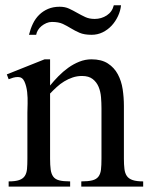

<svg xmlns="http://www.w3.org/2000/svg" viewBox="-20 -695 555 715"><path d="M282.7 0V-19.5Q308.6 -19.5 323.7 -23.4Q338.9 -27.3 346.4 -37.1Q354 -46.9 356 -63Q357.9 -79.1 357.9 -104V-292Q357.9 -311.5 356.2 -332.8Q354.5 -354 347.2 -371.6Q339.8 -389.2 325.2 -400.6Q310.5 -412.1 285.2 -412.1Q267.1 -412.1 250.5 -406.5Q233.9 -400.9 219 -391.8Q204.1 -382.8 191.2 -370.8Q178.2 -358.9 166.5 -346.7V-104Q166.5 -80.1 168.7 -63.7Q170.9 -47.4 178.2 -37.4Q185.5 -27.3 200.4 -23.4Q215.3 -19.5 241.2 -19.5V0H12.2V-19.5Q37.1 -19.5 51.3 -24.4Q65.4 -29.3 72.3 -39.6Q79.1 -49.8 80.6 -65.9Q82 -82 82 -104V-275.9Q82 -286.6 82.8 -308.6Q83.5 -330.6 81.1 -352.5Q78.6 -374.5 71 -391.4Q63.5 -408.2 46.9 -408.2Q38.1 -408.2 29.3 -405.8Q20.5 -403.3 12.2 -399.9L5.4 -418L146 -474.1H166.5V-376.5Q180.7 -394 197.8 -411.4Q214.8 -428.7 234.1 -442.6Q253.4 -456.5 275.4 -465.3Q297.4 -474.1 320.8 -474.1Q357.9 -474.1 381.6 -458.7Q405.3 -443.4 418.7 -418.5Q432.1 -393.6 436.8 -362.8Q441.4 -332 441.4 -300.8V-104Q441.4 -82 443.4 -65.9Q445.3 -49.8 452.4 -39.6Q459.5 -29.3 474.1 -24.4Q488.8 -19.5 513.2 -19.5V0ZM430.7 -675.3Q428.7 -654.8 419.4 -635Q410.2 -615.2 395.8 -599.6Q381.3 -584 362.3 -574.7Q343.3 -565.4 321.3 -565.4Q293.5 -565.4 276.1 -573Q258.8 -580.6 244.1 -589.6Q229.5 -598.6 213.9 -606Q198.2 -613.3 173.3 -613.3Q162.6 -613.3 152.6 -608.9Q142.6 -604.5 134.5 -597.9Q126.5 -591.3 121.3 -582.8Q116.2 -574.2 114.7 -565.4H87.9Q93.3 -587.4 102.5 -606.7Q111.8 -626 126 -639.9Q140.1 -653.8 159.2 -661.9Q178.2 -669.9 202.1 -669.9Q222.2 -669.9 237.3 -662.8Q252.4 -655.8 267.3 -647.2Q282.2 -638.7 297.4 -631.6Q312.5 -624.5 332.5 -624.5Q357.4 -624.5 377.7 -637.7Q397.9 -650.9 403.8 -675.3Z"/></svg>

Font: Simplified Naskh
Style: Regular
Weight: 400
Designer: SIL International
Foundry: Arabeyes
Version: 1.02_alpha